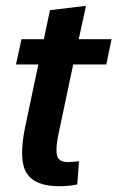

<svg xmlns="http://www.w3.org/2000/svg" viewBox="-20 -635 404 661"><path d="M252 -80 246 0Q231 3 216.5 4.5Q202 6 182 6Q100 6 71.5 -39.5Q43 -85 67 -200L112 -413H35L54 -500H131L152 -600L276 -615L251 -500H364L346 -413H232L180 -167Q171 -121 176.5 -99Q182 -77 215 -77Q224 -77 232.5 -78Q241 -79 252 -80Z"/></svg>

Font: Epunda Sans SemiBold
Style: Italic
Weight: 600
Italic angle: -12.0243°
Designer: Simon Atzbach
Foundry: typofactur
Version: Version 2.204; ttfautohint (v1.8.4.7-5d5b)